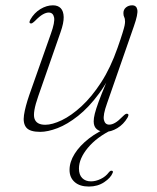

<svg xmlns="http://www.w3.org/2000/svg" viewBox="-20 -476 576 704"><path d="M388 -13 392 -1Q335 26.5 302.2 66Q269.5 105.5 269.5 142Q269.5 165 281.5 177Q293.5 189 313.5 189Q331 189 349.2 180.2Q367.5 171.5 379 156Q382.5 152 384.8 150.8Q387 149.5 389.5 150Q392 150 393.5 152Q395 154 393 158Q386 176 362 192Q338 208 306 208Q272.5 208 253.8 191.5Q235 175 235 147Q235 118 253.5 88.2Q272 58.5 306.2 31.8Q340.5 5 388 -13ZM448 -58.5Q451.5 -57 450.8 -53Q450 -49 447.5 -44.5Q433 -20 410.2 -6.2Q387.5 7.5 365 7.5Q347 7.5 335.2 -2Q323.5 -11.5 323.5 -31Q323.5 -42.5 327.5 -58.8Q331.5 -75 341.5 -102.5Q351.5 -130 370.5 -175.2Q389.5 -220.5 419 -290L411.5 -258.5Q381 -184 343.2 -133Q305.5 -82 266.2 -51Q227 -20 191 -6.2Q155 7.5 127.5 7.5Q89.5 7.5 76.5 -8.2Q63.5 -24 68 -54.2Q72.5 -84.5 87.5 -128L166.5 -352Q182 -395 178.2 -412.5Q174.5 -430 158.5 -430Q149 -430 137 -423.2Q125 -416.5 108 -399Q102 -393.5 98.2 -391.2Q94.5 -389 91 -390.5Q87.5 -392 88.2 -395.8Q89 -399.5 91.5 -404.5Q105.5 -429 128.2 -442.8Q151 -456.5 174 -456.5Q192.5 -456.5 202.8 -445.8Q213 -435 213.5 -413.5Q214 -392 202 -358L120.5 -124Q99 -63 106.5 -40.8Q114 -18.5 146 -18.5Q171.5 -18.5 206.5 -35.2Q241.5 -52 279 -86.5Q316.5 -121 351 -174.2Q385.5 -227.5 411 -300.5Q423.5 -336 429.2 -354.8Q435 -373.5 436.8 -382.2Q438.5 -391 438.5 -396.5Q438.5 -407.5 435.5 -413Q432.5 -418.5 432.5 -428Q432.5 -441 442 -448.8Q451.5 -456.5 464.5 -456.5Q480.5 -456.5 483.5 -440.2Q486.5 -424 471 -380L372.5 -97Q357 -54 361 -36.5Q365 -19 380.5 -19Q390.5 -19 402.2 -25.8Q414 -32.5 430.5 -49.5Q436.5 -55.5 440.5 -57.8Q444.5 -60 448 -58.5Z"/></svg>

Font: Fraunces Thin
Style: Italic
Weight: 250
Italic angle: -16°
Version: Version 1.000;[b76b70a41]